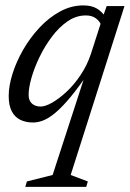

<svg xmlns="http://www.w3.org/2000/svg" viewBox="-20 -456 492 728"><path d="M179.5 207.5 306.5 -183H317.5Q279.5 -127 248.8 -89.8Q218 -52.5 193 -31Q168 -9.5 146.8 -0.5Q125.5 8.5 105.5 8.5Q77.5 8.5 56.8 -1.8Q36 -12 24.5 -34.2Q13 -56.5 13 -92Q13 -130.5 27.5 -176.5Q42 -222.5 68.2 -268Q94.5 -313.5 130 -351.5Q165.5 -389.5 207.8 -412.5Q250 -435.5 296 -435.5Q326.5 -435.5 346.5 -424Q366.5 -412.5 381.5 -389.5L363 -362Q357.5 -376.5 342.8 -387Q328 -397.5 305.5 -397.5Q268.5 -397.5 236 -375Q203.5 -352.5 176.5 -316.5Q149.5 -280.5 129.8 -239.5Q110 -198.5 99.2 -160.5Q88.5 -122.5 88.5 -97Q88.5 -74.5 101.2 -63.2Q114 -52 134 -52Q152 -52 178.5 -67.2Q205 -82.5 233.5 -109.2Q262 -136 286.2 -172.5Q310.5 -209 324.5 -251L368.5 -388L384.5 -433H452L248 207.5L313 232L307 252.5H76L82 232Z"/></svg>

Font: Newsreader 17pt
Style: Italic
Weight: 400
Italic angle: -17°
Version: Version 1.003